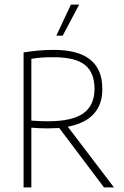

<svg xmlns="http://www.w3.org/2000/svg" viewBox="-20 -819 540 839"><path d="M83 0V-590Q112.5 -594.5 144.2 -597.8Q176 -601 215 -601Q321.5 -601 374.2 -558.5Q427 -516 427 -432Q428 -374.5 401.2 -335.8Q374.5 -297 321.2 -277.5Q268 -258 190 -258Q173 -258 152.5 -258.8Q132 -259.5 117 -261V0ZM434.5 0 223.5 -280H265L478 0ZM188 -289Q296 -289 344.5 -324Q393 -359 393 -431Q393 -501 351.5 -535Q310 -569 213 -569Q185.5 -569 163.2 -567.5Q141 -566 117 -562V-292Q138 -290.5 153.8 -289.8Q169.5 -289 188 -289ZM226 -663 290 -799H326L254 -663Z"/></svg>

Font: Encode Sans SC Condensed Thin
Style: Regular
Weight: 100
Width: 3
Designer: Multiple Designers
Foundry: Impallari Type
Version: Version 3.002